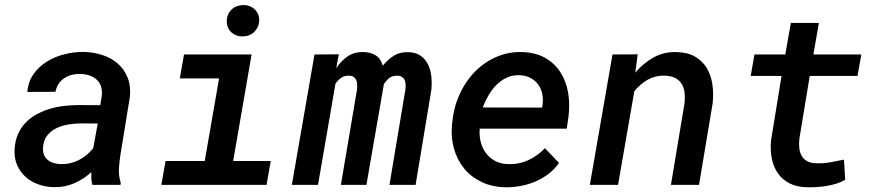

<svg xmlns="http://www.w3.org/2000/svg" viewBox="-20 -749 3561 778"><path d="M354.5 0Q350.6 -12.7 350.1 -25.4Q349.6 -38.1 350.1 -51.3Q317.9 -22.5 280 -6.1Q242.2 10.3 198.2 9.3Q165 8.8 135.3 -2Q105.5 -12.7 83.5 -32.5Q61.5 -52.2 49.3 -80.3Q37.1 -108.4 39.1 -144Q41 -178.7 53 -205.6Q64.9 -232.4 84 -252.2Q103 -272 128.2 -285.6Q153.3 -299.3 181.6 -307.9Q210 -316.4 240 -319.8Q270 -323.2 299.8 -323.2L386.2 -322.8L392.1 -358.4Q395 -379.9 389.9 -396.7Q384.8 -413.6 373 -425Q361.3 -436.5 344.2 -442.6Q327.1 -448.7 306.2 -449.2Q287.6 -449.7 271 -445.6Q254.4 -441.4 240.7 -432.4Q227.1 -423.3 217.8 -409.7Q208.5 -396 204.6 -377L90.8 -376.5Q94.2 -418.5 116.2 -449.2Q138.2 -480 170.9 -500Q203.6 -520 242.7 -529.5Q281.7 -539.1 319.3 -538.6Q360.4 -537.6 396.2 -525.6Q432.1 -513.7 458 -490.7Q483.9 -467.8 497.3 -434.1Q510.7 -400.4 506.3 -356.4L467.8 -120.6Q463.4 -92.8 461.9 -64.5Q460.4 -36.1 469.2 -8.8L468.3 0ZM226.6 -84Q265.6 -83 299.8 -100.6Q334 -118.2 357.9 -148.9L376 -248.5L310.1 -249Q286.1 -249 260.3 -245.1Q234.4 -241.2 211.9 -231.2Q189.5 -221.2 173.8 -203.1Q158.2 -185.1 154.8 -156.7Q152.3 -138.7 157 -125.2Q161.6 -111.8 171.4 -102.8Q181.2 -93.8 195.3 -89.1Q209.5 -84.5 226.6 -84Z M725.6 -528.3H999.5L924.8 -96.7H1077.1L1060.1 0H633.8L650.9 -96.7H809.6L867.7 -431.2H708.5ZM898.9 -663.1Q898.9 -677.2 903.8 -689Q908.7 -700.7 917.5 -709.5Q926.3 -718.3 938.2 -723.1Q950.2 -728 964.4 -728.5Q978 -729 990 -724.6Q1002 -720.2 1011 -712.2Q1020 -704.1 1025.1 -692.6Q1030.3 -681.2 1030.3 -667Q1030.3 -652.8 1024.9 -640.9Q1019.5 -628.9 1010.7 -620.1Q1002 -611.3 989.7 -606.4Q977.5 -601.6 963.9 -601.6Q950.2 -601.1 938.2 -605.5Q926.3 -609.9 917.5 -617.9Q908.7 -626 903.8 -637.5Q898.9 -648.9 898.9 -663.1Z M1353 -528.8 1342.3 -472.2Q1361.8 -502 1388.2 -520.3Q1414.6 -538.6 1451.2 -538.1Q1480.5 -538.1 1501.7 -525.1Q1522.9 -512.2 1531.2 -482.9Q1551.3 -507.8 1575.7 -523.2Q1600.1 -538.6 1633.3 -537.6Q1664.6 -537.1 1684.3 -523.2Q1704.1 -509.3 1714.6 -487.5Q1725.1 -465.8 1727.8 -439Q1730.5 -412.1 1728 -385.7L1664.1 0H1558.1L1623 -387.7Q1624 -397.9 1623.5 -407.7Q1623 -417.5 1619.4 -425.3Q1615.7 -433.1 1608.2 -437.7Q1600.6 -442.4 1588.4 -442.4Q1569.8 -442.4 1557.6 -432.9Q1545.4 -423.3 1535.6 -408.2L1464.8 0H1361.3L1426.8 -387.2Q1427.7 -397.5 1427.2 -407.2Q1426.8 -417 1423.3 -424.8Q1419.9 -432.6 1412.8 -437.5Q1405.8 -442.4 1393.6 -442.4Q1375 -442.9 1362.3 -433.6Q1349.6 -424.3 1339.4 -410.2L1268.6 0H1162.6L1254.4 -528.3Z M2027.8 9.8Q1974.1 8.8 1931.6 -11.5Q1889.2 -31.7 1861.1 -65.9Q1833 -100.1 1819.8 -145.8Q1806.6 -191.4 1811.5 -243.7L1814 -264.2Q1817.9 -299.8 1829.6 -334.5Q1841.3 -369.1 1859.6 -399.9Q1877.9 -430.7 1902.3 -456.3Q1926.8 -481.9 1956.8 -500.5Q1986.8 -519 2021.2 -529.1Q2055.7 -539.1 2094.2 -538.1Q2149.9 -536.6 2188.7 -514.6Q2227.5 -492.7 2250.7 -456.5Q2273.9 -420.4 2282 -373.8Q2290 -327.1 2283.7 -276.9L2276.4 -227.5H1923.8Q1921.4 -199.2 1928 -173.6Q1934.6 -147.9 1949.5 -128.2Q1964.4 -108.4 1987.1 -96.4Q2009.8 -84.5 2040 -84Q2083 -82.5 2120.8 -100.1Q2158.7 -117.7 2188 -148.4L2245.1 -88.9Q2227.1 -63 2202.4 -44.2Q2177.7 -25.4 2148.9 -13.2Q2120.1 -1 2089.1 4.6Q2058.1 10.3 2027.8 9.8ZM2085.4 -444.3Q2056.2 -445.3 2032.7 -434.1Q2009.3 -422.9 1991 -404.3Q1972.7 -385.7 1959 -361.8Q1945.3 -337.9 1936 -313.5L2176.3 -313L2178.2 -323.2Q2181.6 -347.2 2177.2 -368.7Q2172.9 -390.1 2160.6 -406.7Q2148.4 -423.3 2129.4 -433.3Q2110.4 -443.4 2085.4 -444.3Z M2564 -528.8 2554.2 -454.6Q2586.4 -492.7 2627.7 -515.9Q2668.9 -539.1 2720.2 -538.1Q2765.6 -537.1 2795.9 -519.8Q2826.2 -502.4 2843.5 -473.9Q2860.8 -445.3 2866.5 -408Q2872.1 -370.6 2867.7 -330.1L2812.5 0H2698.7L2753.4 -328.6Q2756.3 -353 2753.9 -373.5Q2751.5 -394 2742.2 -409.2Q2732.9 -424.3 2715.8 -433.1Q2698.7 -441.9 2671.9 -442.4Q2652.8 -442.9 2635.7 -438.5Q2618.7 -434.1 2603.8 -425.5Q2588.9 -417 2575.4 -405.3Q2562 -393.6 2550.3 -379.4L2484.4 0H2370.1L2461.9 -528.3Z M3298.3 -656.2 3275.9 -528.3H3470.2L3454.6 -441.4H3261.2L3219.2 -187.5Q3216.8 -166.5 3218.8 -148.7Q3220.7 -130.9 3228.5 -117.4Q3236.3 -104 3250.7 -95.9Q3265.1 -87.9 3288.1 -87.4Q3316.4 -86.4 3344.2 -91.3Q3372.1 -96.2 3399.9 -102.1L3404.8 -20.5Q3388.2 -10.7 3369.1 -4.9Q3350.1 1 3330.1 4.4Q3310.1 7.8 3290 9Q3270 10.3 3251 9.8Q3209 9.3 3179.2 -6.1Q3149.4 -21.5 3131.6 -47.4Q3113.8 -73.2 3107.2 -107.7Q3100.6 -142.1 3104.5 -181.6L3147 -441.4H3022L3037.1 -528.3H3162.1L3184.6 -656.2Z"/></svg>

Font: TypoPRO Roboto Mono
Style: Italic
Weight: 500
Designer: Google
Version: Version 2.000986; 2015; ttfautohint (v1.3)